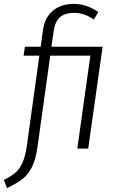

<svg xmlns="http://www.w3.org/2000/svg" viewBox="-70 -763 604 986"><path d="M383 0H327L394 -477H188L123 -12Q114 54 95 93Q76 132 47 155Q18 178 -34 203L-50 161Q-12 142 9.5 123.5Q31 105 45.5 72.5Q60 40 68 -15L132 -477H51L58 -523H139L151 -611Q160 -673 201.5 -708Q243 -743 310 -743Q375 -743 435 -701L412 -663Q363 -697 311 -697Q264 -697 238.5 -675Q213 -653 206 -606L194 -523H457Z"/></svg>

Font: Fira Sans Condensed Light
Style: Italic
Weight: 300
Width: 3
Italic angle: -8°
Designer: Carrois Corporate & Edenspiekermann AG
Foundry: Carrois Corporate GbR & Edenspiekermann AG
Version: Version 4.203